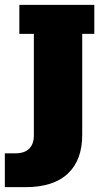

<svg xmlns="http://www.w3.org/2000/svg" viewBox="-55 -603 435 794"><path d="M50 171H-35V31H9Q47 31 66 11.5Q85 -8 85 -42V-463H25V-583H335V-463H285V-45Q285 59 225.5 115Q166 171 50 171Z"/></svg>

Font: Rokkitt SemiBold Black
Style: Regular
Weight: 900
Version: Version 3.103